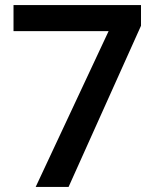

<svg xmlns="http://www.w3.org/2000/svg" viewBox="-20 -733 612 753"><path d="M120 0H249L533 -632V-713H33V-611H406Z"/></svg>

Font: Noto Sans Sinhala SemiBold
Style: Regular
Weight: 600
Designer: Jelle Bosma - Monotype Design Team
Foundry: Monotype Imaging Inc.
Version: Version 2.006